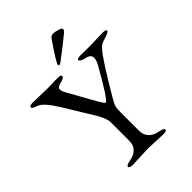

<svg xmlns="http://www.w3.org/2000/svg" viewBox="-240 -973 1100 1100"><g transform="rotate(-45 310.5 -422.5)"><path d="M306 -706Q294 -697 288 -697Q282 -697 282 -704Q282 -718 364 -837Q373 -850 389 -850Q405 -850 427 -843Q449 -836 449 -828Q449 -820 436 -808Q391 -770 306 -706ZM427 5 310 0 182 5Q153 5 153 -6.5Q153 -18 186 -24Q264 -38 264 -108V-256Q264 -285 239 -330L122 -522Q67 -610 33.5 -620Q0 -630 0 -641.5Q0 -653 29 -653L146 -650L226 -652Q255 -652 255 -641Q255 -628 222.5 -620.5Q190 -613 190 -596Q190 -583 203 -560L295 -395Q317 -357 323 -357Q340 -357 440 -534Q458 -564 458 -585Q458 -614 417 -620Q406 -622 395 -628Q384 -634 384 -640Q384 -651 413 -651L488 -650L592 -653Q621 -653 621 -642.5Q621 -632 568 -617Q544 -610 528 -592Q487 -548 369 -346Q351 -315 347.5 -301Q344 -287 344 -256V-108Q344 -74 364.5 -52.5Q385 -31 420.5 -24.5Q456 -18 456 -6.5Q456 5 427 5Z"/></g></svg>

Font: EB Garamond
Style: Regular
Weight: 400
Version: Version 0.012